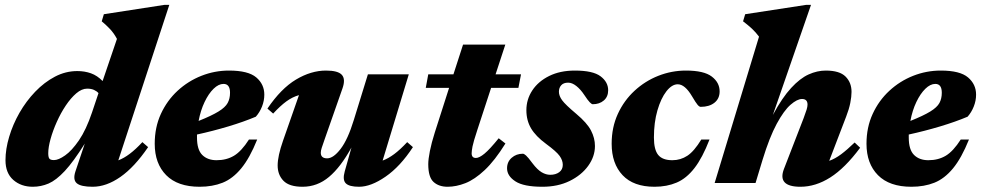

<svg xmlns="http://www.w3.org/2000/svg" viewBox="-20 -734 3936 770"><path d="M574 -144Q519.5 -64 463 -24.5Q406.5 15 351.5 15Q304.5 15 288 1Q271.5 -13 282.5 -46.5L320 -158Q274.5 -85.5 239.8 -48.2Q205 -11 174.8 2Q144.5 15 111.5 15Q64.5 15 33.2 -12.5Q2 -40 2 -91.5Q2 -136 16.8 -185.5Q31.5 -235 58.2 -281.8Q85 -328.5 121.2 -366.2Q157.5 -404 200.2 -426.5Q243 -449 290 -449Q319.5 -449 344.8 -440Q370 -431 391.5 -409L449 -578Q437 -601 420.2 -618.5Q403.5 -636 388 -648.5L396.5 -677L639.5 -714.5H659L454.5 -91Q477 -99.5 500.2 -117Q523.5 -134.5 551 -164ZM173.5 -119.5Q173.5 -103.5 178 -97.8Q182.5 -92 196.5 -92Q214.5 -92 241.2 -110.8Q268 -129.5 296.8 -171.5Q325.5 -213.5 349 -283L375 -360.5Q368 -368.5 356.8 -373.5Q345.5 -378.5 329.5 -378.5Q308 -378.5 286 -359.8Q264 -341 243.8 -310.8Q223.5 -280.5 207.8 -245.2Q192 -210 182.8 -176.8Q173.5 -143.5 173.5 -119.5Z M1011.5 -174.5Q981.5 -100 947.5 -58.8Q913.5 -17.5 872.8 -1.2Q832 15 780.5 15Q692.5 15 646.5 -31.5Q600.5 -78 600.5 -157.5Q600.5 -223.5 625.2 -277.2Q650 -331 692.2 -370Q734.5 -409 787.8 -430Q841 -451 898.5 -451Q975.5 -451 1007.8 -423.5Q1040 -396 1040 -354.5Q1040 -330 1030.8 -306.8Q1021.5 -283.5 1006 -266Q957.5 -245.5 895.8 -227Q834 -208.5 770 -194.5Q770 -188.5 770 -182.5Q770 -133.5 791.2 -112.5Q812.5 -91.5 848.5 -91.5Q888.5 -91.5 918.5 -109.5Q948.5 -127.5 978.5 -174.5ZM876.5 -397.5Q856.5 -397.5 836.5 -378Q816.5 -358.5 800.5 -325Q784.5 -291.5 776.5 -249Q829 -270 856.2 -286.8Q883.5 -303.5 893 -321Q902.5 -338.5 902.5 -362Q902.5 -397.5 876.5 -397.5Z M1362.5 -46.5 1389.5 -142.5Q1346.5 -64 1299.5 -24.5Q1252.5 15 1193.5 15Q1140 15 1116.8 -9Q1093.5 -33 1093.5 -70.5Q1093.5 -108 1115 -169.5L1179 -352.5Q1152.5 -345 1128.2 -327.2Q1104 -309.5 1075.5 -278.5L1052.5 -298.5Q1107 -379 1167.2 -415Q1227.5 -451 1287.5 -451Q1335.5 -451 1351 -433.8Q1366.5 -416.5 1353.5 -379.5L1282 -175.5Q1274 -152.5 1270.2 -141Q1266.5 -129.5 1266.5 -121.5Q1266.5 -99 1292 -99Q1317 -99 1346 -136.8Q1375 -174.5 1399 -253L1455.5 -436H1619.5L1514.5 -90Q1537.5 -98.5 1561.2 -116.2Q1585 -134 1613 -164L1636 -144Q1585 -66 1526.2 -25.5Q1467.5 15 1420 15Q1380.5 15 1366.8 1.2Q1353 -12.5 1362.5 -46.5Z M1894.5 -213.5Q1878.5 -165 1875 -146.8Q1871.5 -128.5 1871.5 -119Q1871.5 -100.5 1888.5 -100.5Q1902 -100.5 1923 -117.8Q1944 -135 1980 -179.5L2007 -158.5Q1964 -89.5 1923.8 -51.8Q1883.5 -14 1846.5 0.5Q1809.5 15 1775 15Q1740 15 1718.8 -4.2Q1697.5 -23.5 1697.5 -75.5Q1697.5 -95.5 1704 -128.2Q1710.5 -161 1723.5 -202L1781 -381.5H1687.5L1697.5 -436H1798.5L1837 -555H2006.5L1967.5 -436H2069.5L2059 -381.5H1949.5Z M2077 -117.5Q2081.5 -117.5 2089.5 -110.5Q2097.5 -103.5 2116 -78.5Q2135 -53.5 2152.2 -43.2Q2169.5 -33 2186.5 -33Q2208.5 -33 2222.8 -43.5Q2237 -54 2237 -73Q2237 -91 2224.2 -108.8Q2211.5 -126.5 2170 -157Q2128.5 -187.5 2109.8 -219.2Q2091 -251 2091 -292Q2091 -335.5 2114.8 -371.5Q2138.5 -407.5 2182.2 -429.2Q2226 -451 2285.5 -451Q2358 -451 2388.5 -428Q2419 -405 2419 -372Q2419 -346 2401.5 -331Q2384 -316 2357 -316Q2353 -316 2345.2 -323.8Q2337.5 -331.5 2323 -353.5Q2308.5 -375.5 2291.5 -389Q2274.5 -402.5 2258.5 -402.5Q2240 -402.5 2230.8 -392.2Q2221.5 -382 2221.5 -366Q2221.5 -349.5 2234.5 -331.8Q2247.5 -314 2291 -277.5Q2334.5 -241 2350.2 -210.5Q2366 -180 2366 -148.5Q2366 -106.5 2339 -69Q2312 -31.5 2264.5 -8.2Q2217 15 2155.5 15Q2080 15 2046.8 -6.8Q2013.5 -28.5 2013.5 -59Q2013.5 -85 2032 -101.2Q2050.5 -117.5 2077 -117.5Z M2698 -396Q2674.5 -396 2652.5 -367.8Q2630.5 -339.5 2616.5 -291.2Q2602.5 -243 2602.5 -182.5Q2602.5 -133.5 2619.8 -112.5Q2637 -91.5 2676.5 -91.5Q2709.5 -91.5 2736.8 -109.5Q2764 -127.5 2792.5 -174.5H2825.5Q2797 -101 2765 -59.8Q2733 -18.5 2693.8 -1.8Q2654.5 15 2605 15Q2520.5 15 2476.8 -31.5Q2433 -78 2433 -157.5Q2433 -223.5 2457.8 -277.2Q2482.5 -331 2524.8 -370Q2567 -409 2620.2 -430Q2673.5 -451 2731 -451Q2803 -451 2834.5 -427Q2866 -403 2866 -367.5Q2866 -338.5 2845.2 -322Q2824.5 -305.5 2790 -305.5Q2784.5 -305.5 2777.5 -313.8Q2770.5 -322 2755.5 -347.5Q2727 -396 2698 -396Z M3038 -92.5 3010 0H2846L3024 -587Q3011 -604.5 2995.8 -618.8Q2980.5 -633 2960 -648.5L2968.5 -677L3213 -714.5H3232.5L3079.5 -273Q3117 -342.5 3152.8 -381.2Q3188.5 -420 3223 -435.5Q3257.5 -451 3291.5 -451Q3347 -451 3371 -427Q3395 -403 3395 -365.5Q3395 -346.5 3390 -321.2Q3385 -296 3373.5 -266.5L3305.5 -89Q3329.5 -97.5 3353.5 -115.5Q3377.5 -133.5 3407.5 -162.5L3429.5 -141.5Q3369 -60 3310 -22.5Q3251 15 3190 15Q3096.5 15 3124 -56.5L3203 -260.5Q3211.5 -283 3215 -294.8Q3218.5 -306.5 3218.5 -314.5Q3218.5 -337 3196.5 -337Q3177 -337 3150.5 -314Q3124 -291 3095 -237.5Q3066 -184 3038 -92.5Z M3866 -174.5Q3836 -100 3802 -58.8Q3768 -17.5 3727.2 -1.2Q3686.5 15 3635 15Q3547 15 3501 -31.5Q3455 -78 3455 -157.5Q3455 -223.5 3479.8 -277.2Q3504.5 -331 3546.8 -370Q3589 -409 3642.2 -430Q3695.5 -451 3753 -451Q3830 -451 3862.2 -423.5Q3894.5 -396 3894.5 -354.5Q3894.5 -330 3885.2 -306.8Q3876 -283.5 3860.5 -266Q3812 -245.5 3750.2 -227Q3688.5 -208.5 3624.5 -194.5Q3624.5 -188.5 3624.5 -182.5Q3624.5 -133.5 3645.8 -112.5Q3667 -91.5 3703 -91.5Q3743 -91.5 3773 -109.5Q3803 -127.5 3833 -174.5ZM3731 -397.5Q3711 -397.5 3691 -378Q3671 -358.5 3655 -325Q3639 -291.5 3631 -249Q3683.5 -270 3710.8 -286.8Q3738 -303.5 3747.5 -321Q3757 -338.5 3757 -362Q3757 -397.5 3731 -397.5Z"/></svg>

Font: Newsreader 16pt ExtraBold
Style: Italic
Weight: 800
Italic angle: -17°
Designer: Hugues Gentile
Foundry: Production Type
Version: Version 1.003; ttfautohint (v1.8.3)